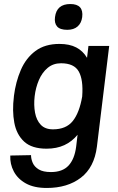

<svg xmlns="http://www.w3.org/2000/svg" viewBox="-20 -728 584 953"><path d="M253 -643Q261 -708 329 -708Q396 -708 388 -643Q384 -613 365 -596.5Q346 -580 314 -580Q278 -580 263.5 -596.5Q249 -613 253 -643ZM461 0Q448 103 381.5 154Q315 205 212 205Q149 205 108.5 182.5Q68 160 48.5 123Q29 86 31 44L134 42Q134 61 142.5 80.5Q151 100 172.5 113Q194 126 233 126Q290 126 320 94Q350 62 358 0L365 -59Q337 -25 299 -7.5Q261 10 211 10Q138 10 100 -25Q62 -60 51 -119Q40 -178 49 -249V-250V-251Q58 -322 83.5 -381Q109 -440 156 -475Q203 -510 275 -510Q325 -510 358.5 -492.5Q392 -475 412 -441L419 -500H522ZM283 -414Q244 -414 216.5 -391Q189 -368 173 -330.5Q157 -293 152 -250Q147 -206 154 -168.5Q161 -131 182.5 -108.5Q204 -86 243 -86Q308 -86 341 -127Q374 -168 388 -249V-250Q394 -332 371 -373Q348 -414 283 -414Z"/></svg>

Font: Haskoy SemiBold
Style: Italic
Weight: 600
Designer: Ertekin Erdin
Foundry: Ertekin Erdin
Version: Version 2.000; ttfautohint (v1.8.4.7-5d5b)